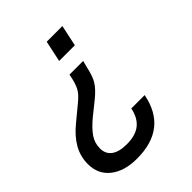

<svg xmlns="http://www.w3.org/2000/svg" viewBox="-206 -616 883 883"><g transform="rotate(-45 235.5 -174.0)"><path d="M252 -511.2H354L332 -408.2H230ZM-12.2 21Q-12.2 -28.8 11.7 -70.8Q35.2 -112.3 81.1 -149.9L153.8 -210Q182.6 -233.4 194.3 -252.9Q205.6 -271 213.9 -305.2L219.2 -330.1H308.1L299.8 -297.9Q289.6 -250 273.9 -224.1Q257.8 -197.3 217.8 -165L155.8 -115.2Q117.7 -83.5 97.7 -54.7Q78.1 -26.4 78.1 9.8Q78.1 44.9 104 64Q129.9 83 179.2 83Q236.3 83 268.1 57.6Q299.8 32.2 310.1 -19H397Q361.8 163.1 166 163.1Q84.5 163.1 36.1 125Q-12.2 86.9 -12.2 21Z"/></g></svg>

Font: D-DIN Exp
Style: DINExp-Italic
Weight: 400
Width: 7
Italic angle: -12°
Designer: Charles Nix
Foundry: Datto Inc.
Version: Version 1.00